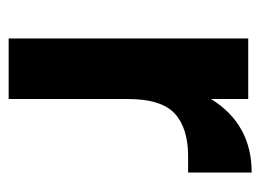

<svg xmlns="http://www.w3.org/2000/svg" viewBox="-99 -503 602 444"><g transform="rotate(90 202.0 -281.0)"><path d="M209 -276V0H69V-554H209V-468Q267 -562 379 -562V-415H342Q276 -415 242.5 -384Q209 -353 209 -276Z"/></g></svg>

Font: SVN-Poppins SemiBold
Style: Regular
Weight: 600
Designer: Ninad Kale (Devanagari), Jonny Pinhorn (Latin)
Foundry: Indian Type Foundry
Version: Version 3.002 2017